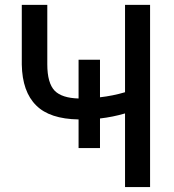

<svg xmlns="http://www.w3.org/2000/svg" viewBox="-20 -759 704 779"><path d="M68.4 -739.3H171.9V-498Q171.9 -421.9 202.1 -390.6Q231.4 -361.3 298.8 -359.4V-516.6H385.7V-364.3Q437.5 -370.1 487.3 -384.8V-739.3H588.9V0H487.3V-298.8Q437.5 -284.2 385.7 -278.3V-158.2H298.8V-274.4Q181.6 -276.4 127 -331.1Q70.3 -386.7 68.4 -497.1Z"/></svg>

Font: RobotoJAA
Style: Medium
Weight: 500
Version: Version 2.05; 2016-11-05